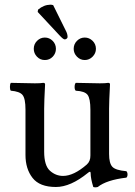

<svg xmlns="http://www.w3.org/2000/svg" viewBox="-20 -782 571 813"><path d="M205.1 -760.3 261.2 -647Q262.7 -643.6 263.7 -640.6Q264.6 -637.7 265.1 -635Q265.6 -632.3 265.9 -630.1Q266.1 -627.9 266.1 -625Q266.1 -621.6 262.5 -618.4Q258.8 -615.2 253.9 -615.2Q247.6 -615.2 231 -633.3L139.6 -731.4L141.1 -741.2Q165.5 -761.7 193.4 -762.2Q198.7 -762.2 205.1 -760.3ZM123 -575.2Q123 -595.2 137 -609.1Q150.9 -623 169.9 -623Q189 -623 202.9 -609.1Q216.8 -595.2 216.8 -575.2Q216.8 -556.2 203.4 -542Q189.9 -527.8 169.9 -527.8Q149.9 -527.8 136.5 -542Q123 -556.2 123 -575.2ZM292 -575.2Q292 -595.2 305.9 -609.1Q319.8 -623 338.9 -623Q357.9 -623 372.1 -609.1Q386.2 -595.2 386.2 -575.2Q386.2 -556.2 372.1 -542Q357.9 -527.8 338.9 -527.8Q319.8 -527.8 305.9 -542Q292 -556.2 292 -575.2ZM216.8 9.8Q147.9 9.8 117.9 -28.6Q87.9 -66.9 87.9 -126V-317.9Q87.9 -364.7 75.4 -379.9Q63 -395 25.9 -397.9Q22 -401.9 22 -413.8Q22 -425.8 25.9 -431.2Q100.1 -429.2 127.9 -429.2Q152.8 -429.2 163.1 -431.2Q170.9 -431.2 170.9 -424.8Q167 -351.6 167 -321.8V-140.1Q167 -81.1 191.4 -59.1Q215.8 -37.1 247.1 -37.1Q292 -37.1 347.2 -85Q363.3 -99.1 362.8 -124V-316.9Q362.8 -364.7 350.8 -380.4Q338.9 -396 300.8 -397.9Q295.9 -401.9 295.9 -413.8Q295.9 -425.8 300.8 -431.2Q375 -429.2 402.8 -429.2Q427.7 -429.2 438 -431.2Q445.8 -431.2 445.8 -424.8Q441.9 -351.6 441.9 -321.8V-129.9Q441.9 -90.8 455.6 -75.9Q469.2 -61 515.1 -57.1Q520 -52.2 520 -43.2Q520 -34.2 515.1 -29.8Q431.2 -20 394 9.8Q382.8 12.7 375 9.8Q363.8 -26.4 363.8 -48.8Q363.8 -60.1 352.1 -49.8Q278.8 9.8 216.8 9.8Z"/></svg>

Font: Linux Libertine Capitals
Style: Small Caps
Weight: 400
Designer: Philipp H. Poll
Foundry: Philipp H. Poll
Version: Version 5.1.3